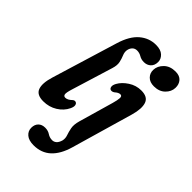

<svg xmlns="http://www.w3.org/2000/svg" viewBox="-279 -830 1177 1177"><g transform="rotate(45 309.5 -241.0)"><path d="M348 -723.5Q389.5 -723.5 410.5 -703.8Q431.5 -684 431.5 -658.5Q431.5 -628.5 413.8 -612Q396 -595.5 369.5 -595.5Q346.5 -595.5 328.8 -606.2Q311 -617 290.5 -617Q272 -617 260 -605Q248 -593 244.5 -573Q242 -554 250.2 -534.8Q258.5 -515.5 264 -491.2Q269.5 -467 259 -433.5L177 -166.5Q164.5 -127 167 -113.8Q169.5 -100.5 183.5 -100.5Q203.5 -100.5 225.5 -122.5Q237 -132 247.5 -127Q256.5 -124 259 -111.2Q261.5 -98.5 252 -78.5Q233.5 -39.5 193.5 -14.5Q153.5 10.5 103 10.5Q46.5 10.5 32.8 -26.5Q19 -63.5 40 -132L171 -562Q196.5 -645 242.5 -684.2Q288.5 -723.5 348 -723.5ZM518 -534Q482 -534 462.5 -554Q443 -574 444 -603Q445 -637.5 473 -665Q501 -692.5 548.5 -692.5Q584 -692.5 601.8 -672.2Q619.5 -652 618.5 -621Q617.5 -587 590.2 -560.5Q563 -534 518 -534ZM545 -317 429 84Q406.5 162 362.5 202.5Q318.5 243 252 243Q210 243 188 224.2Q166 205.5 166 177Q166 149 182.2 132.5Q198.5 116 226.5 116Q251.5 116 269.8 128.2Q288 140.5 310.5 140.5Q325.5 140.5 337.5 130.2Q349.5 120 356.5 96.5Q361.5 75.5 354 54.2Q346.5 33 341.2 6Q336 -21 347 -59.5L411.5 -284Q421 -317 421.8 -335.8Q422.5 -354.5 407.5 -354.5Q392.5 -354.5 373.5 -337.5Q359.5 -327.5 347 -331.5Q337.5 -334.5 335.2 -347.8Q333 -361 343.5 -380Q361 -412 399 -437Q437 -462 482 -462Q538 -462 551.2 -423.5Q564.5 -385 545 -317Z"/></g></svg>

Font: Fraunces 72pt SuperSoft SemiBold
Style: Italic
Weight: 600
Italic angle: -16°
Version: Version 1.000;[b76b70a41]